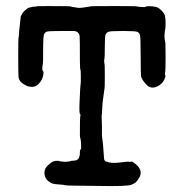

<svg xmlns="http://www.w3.org/2000/svg" viewBox="-20 -588 587 632"><path d="M70 -560 73 -562Q73 -562 75 -562.5Q77 -563 78.5 -563.5Q80 -564 83.5 -564.5Q87 -565 87 -565.5Q87 -566 93.5 -566Q100 -566 100 -567Q99 -568 140 -568Q214 -568 214.5 -566.5Q215 -565 222 -564.5Q229 -564 232 -563Q242 -561 253 -563Q264 -565 270 -565.5Q276 -566 276.5 -567Q277 -568 353.5 -568Q430 -568 430.5 -567Q431 -566 444.5 -565Q458 -564 460 -566Q462 -568 474.5 -567.5Q487 -567 494.5 -565Q502 -563 511.5 -553.5Q521 -544 523 -536Q525 -528 525 -511.5Q525 -495 524 -492.5Q523 -490 522.5 -484.5Q522 -479 521.5 -473.5Q521 -468 522 -460Q523 -452 523.5 -450.5Q524 -449 524.5 -446.5Q525 -444 525 -400Q525 -356 524 -353Q523 -350 523 -346Q523 -342 523 -342Q526 -339 523 -331Q517 -315 504 -307Q476 -289 457 -315Q450 -323 448 -328Q446 -333 445 -333Q443 -339 443 -403.5Q443 -468 440.5 -474Q438 -480 432.5 -483Q427 -486 385.5 -486Q344 -486 337.5 -483.5Q331 -481 328 -475.5Q325 -470 325 -434.5Q325 -399 324 -396.5Q323 -394 323 -386.5Q323 -379 324 -378Q325 -377 325 -337.5Q325 -298 324 -295Q323 -292 322 -282.5Q321 -273 319 -260.5Q317 -248 316.5 -231.5Q316 -215 315 -210.5Q314 -206 315 -188Q316 -170 315.5 -155.5Q315 -141 317 -129Q319 -117 320 -100Q321 -83 321.5 -79.5Q322 -76 322.5 -67Q323 -58 330 -56Q346 -50 368.5 -52.5Q391 -55 395.5 -55.5Q400 -56 405.5 -55.5Q411 -55 412 -56Q414 -58 424 -50Q457 -25 433 5Q426 14 422 15.5Q418 17 413 20Q400 26 301 24Q195 23 196 22Q191 20 172.5 19Q154 18 148 14Q142 10 141.5 10Q141 10 136 5.5Q131 1 129 -5Q121 -27 136.5 -42.5Q152 -58 163 -58.5Q174 -59 174.5 -58Q175 -57 186 -56Q197 -55 198 -55.5Q199 -56 206 -56.5Q213 -57 213 -58Q213 -59 220 -59Q235 -59 239 -67Q243 -75 243 -85Q243 -95 244 -95Q248 -95 247 -111Q246 -129 245 -131Q244 -133 244 -134Q244 -135 243.5 -137Q243 -139 243 -143Q243 -202 244 -204Q245 -206 245 -208L244 -213Q240 -211 242 -254Q244 -297 244 -297L246 -318Q246 -319 246 -340.5Q246 -362 244 -359L243 -384Q243 -466 242 -471Q239 -484 225 -486Q222 -486 187 -486Q140 -486 134.5 -484Q129 -482 125.5 -476.5Q122 -471 122 -425Q122 -379 121 -377Q120 -375 119.5 -366Q119 -357 120 -356Q125 -353 122 -339Q119 -325 109 -314Q99 -302 85 -302Q85 -302 76.5 -303Q68 -304 55 -313Q42 -322 41 -334.5Q40 -347 40 -405Q40 -463 41 -464Q42 -465 42.5 -477Q43 -489 45 -503Q47 -517 47.5 -526Q48 -535 49.5 -536.5Q51 -538 53 -542.5Q55 -547 61 -552.5Q67 -558 68.5 -559Q70 -560 70 -560Z"/></svg>

Font: TT2020 Style E
Style: Regular
Weight: 400
Version: Version 00.2